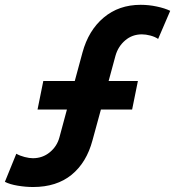

<svg xmlns="http://www.w3.org/2000/svg" viewBox="-72 -750 710 778"><path d="M-52.2 -13.2 -5.9 -127Q8.8 -118.7 27.8 -113.8Q46.9 -108.9 61 -108.9Q100.6 -108.9 129.9 -133.1Q159.2 -157.2 168.9 -193.8L199.2 -306.2H80.1L103.5 -421.9H231L262.2 -537.1Q286.6 -627 348.1 -678.7Q409.7 -730.5 498 -730.5Q530.8 -730.5 563.2 -723.6Q595.7 -716.8 617.7 -706.1L568.8 -592.3Q555.7 -601.1 537.1 -606Q518.6 -610.8 502.9 -610.8Q463.9 -610.8 435.3 -586.4Q406.7 -562 396 -524.4L368.2 -421.9H486.8L463.4 -306.2H336.9L302.7 -181.2Q278.8 -91.3 218 -41.7Q157.2 7.8 62 7.8Q31.7 7.8 -0.2 2.4Q-32.2 -2.9 -52.2 -13.2Z"/></svg>

Font: Reddit Sans Fudge
Style: Bold
Weight: 700
Italic angle: -11.25°
Designer: Stephen Hutchings
Version: Version 1.013